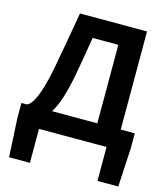

<svg xmlns="http://www.w3.org/2000/svg" viewBox="-135 -846 1020 1165"><g transform="rotate(15 375.0 -264.0)"><path d="M162.8 0H587.1V213.2H717.9L731.2 -32.5V-124.3H18.9V-32.5L32 213.2H162.8ZM495.7 -47.2H642.9V-740.8H221.7C195.7 -594.7 183.6 -517.3 158 -382.9C122.3 -199.2 85.4 -135.7 52.7 -124.3L79.2 -32.9C185.3 -38.5 249.7 -148.8 290.5 -363C309.7 -463.4 317 -517 334.4 -617.3H495.7Z"/></g></svg>

Font: Source Han Sans JP VF
Style: Regular
Weight: 250
Designer: Ryoko NISHIZUKA 西塚涼子 (kana, bopomofo & ideographs); Paul D. Hunt (Latin, Greek & Cyrillic); Sandoll Communications 산돌커뮤니
Foundry: Adobe
Version: Version 2.004;hotconv 1.0.118;makeotfexe 2.5.65603